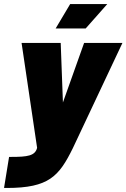

<svg xmlns="http://www.w3.org/2000/svg" viewBox="-44 -733 627 952"><path d="M232 -592H381L488 -713H304ZM-24 199H-10C199 199 249 140 317 2L563 -520H373L268 -225L257 -520H63L140 0C130 40 92 45 11 45H1Z"/></svg>

Font: Arthouse Owned Black
Style: Italic
Weight: 900
Italic angle: -10°
Designer: Jeremy Tribby
Foundry: Tribby Type
Version: Version 1.000;PS 001.000;hotconv 1.0.88;makeotf.lib2.5.64775